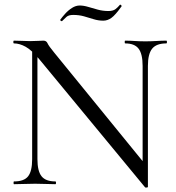

<svg xmlns="http://www.w3.org/2000/svg" viewBox="-20 -802 767 836"><path d="M120 -109V-602L143 -600V-109Q143 -57 161 -34.5Q179 -12 221 -12Q224 -12 224 -6Q224 0 221 0Q201 0 180 -1Q159 -2 133 -2Q108 -2 85 -1Q62 0 41 0Q39 0 39 -6Q39 -12 41 -12Q85 -12 102.5 -34.5Q120 -57 120 -109ZM624 12Q624 14 619 14.5Q614 15 612 14L152 -543Q118 -584 91.5 -598.5Q65 -613 41 -613Q38 -613 38 -619Q38 -625 41 -625Q59 -625 77.5 -624Q96 -623 111 -623Q129 -623 145 -624Q161 -625 169 -625Q182 -625 187 -613.5Q192 -602 216 -573L616 -82ZM624 -515V12L601 -19V-515Q601 -567 583.5 -590Q566 -613 525 -613Q523 -613 523 -619Q523 -625 525 -625Q545 -625 566.5 -623.5Q588 -622 613 -622Q637 -622 660.5 -623.5Q684 -625 704 -625Q707 -625 707 -619Q707 -613 704 -613Q661 -613 642.5 -590Q624 -567 624 -515ZM452 -754Q472 -754 482.5 -762Q493 -770 502 -781Q504 -783 507.5 -779.5Q511 -776 509 -774Q482 -736 465 -724Q448 -712 430 -712Q408 -712 387.5 -718.5Q367 -725 345.5 -731Q324 -737 299 -737Q279 -737 269.5 -728.5Q260 -720 250 -710Q248 -709 244.5 -711.5Q241 -714 243 -717Q251 -728 264 -742.5Q277 -757 293.5 -767.5Q310 -778 327 -778Q344 -778 364 -772Q384 -766 406 -760Q428 -754 452 -754Z"/></svg>

Font: Cormorant Infant Light
Style: Regular
Weight: 400
Version: Version 4.001